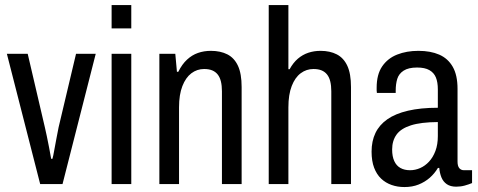

<svg xmlns="http://www.w3.org/2000/svg" viewBox="-20 -744 1931 776"><path d="M142.4 0 7.8 -526.5H92L161.5 -228.7Q164.5 -216.2 169.2 -193.8Q173.9 -171.5 178.6 -146.9Q183.4 -122.2 186.8 -102.1H191.9Q195.4 -113.8 199.3 -137.1Q203.3 -160.5 208.3 -185.5Q213.2 -210.6 216.8 -229.3L287.3 -526.5H366.9L232.7 0Z M431.1 -629.2V-723.5H510.6V-629.2ZM431.1 0V-526.5H510.6V0Z M624.1 0V-526.5H688.5L695.1 -453.9H700.6Q715.9 -484.6 735.9 -503Q755.8 -521.5 780 -530Q804.2 -538.5 832.3 -538.5Q871 -538.5 899.1 -524.2Q927.1 -509.8 941.8 -478Q956.6 -446.1 956.6 -392.1V0H877V-375.2Q877 -397.9 872.8 -414.9Q868.6 -432 859.7 -443.1Q850.8 -454.2 837.5 -459.6Q824.2 -465.1 804.9 -465.1Q776.3 -465.1 753.4 -447.8Q730.5 -430.5 717.1 -396Q703.6 -361.5 703.6 -309.8V0Z M1066.1 0V-723.5H1145.6V-464.4H1150.6Q1165 -490.6 1183.9 -506.8Q1202.9 -523 1226.1 -530.8Q1249.3 -538.5 1275.4 -538.5Q1313.6 -538.5 1341.3 -524.2Q1369.1 -509.8 1383.8 -478Q1398.6 -446.1 1398.6 -392.1V0H1319V-375.2Q1319 -397.9 1314.8 -414.9Q1310.6 -432 1301.7 -443.1Q1292.8 -454.2 1279.5 -459.6Q1266.2 -465.1 1246.9 -465.1Q1218.3 -465.1 1195.4 -448Q1172.5 -431 1159.1 -396.5Q1145.6 -361.9 1145.6 -309.8V0Z M1614.4 12Q1586.5 12 1562.5 3.5Q1538.5 -4.9 1520.5 -21.9Q1502.4 -38.9 1492.1 -66Q1481.8 -93 1481.8 -131.2Q1481.8 -173.8 1497.5 -206.6Q1513.3 -239.4 1545.5 -261.9Q1577.7 -284.5 1628.8 -296.5Q1679.9 -308.5 1749.6 -308.5V-382.8Q1749.6 -411.8 1741.7 -431Q1733.8 -450.2 1715.4 -460.6Q1697.1 -471.1 1665.7 -471.1Q1630.8 -471.1 1611.4 -458.5Q1592 -446 1585.6 -425.2Q1579.3 -404.4 1579.3 -377.9V-368.4H1503.3Q1502.3 -373.4 1502.3 -378.1Q1502.3 -382.8 1502.3 -389.3Q1502.3 -443.1 1524.6 -475.7Q1546.9 -508.3 1585.1 -523.4Q1623.2 -538.5 1671.1 -538.5Q1720 -538.5 1755.2 -523.2Q1790.5 -507.8 1809.8 -474.1Q1829.2 -440.4 1829.2 -384.9V-90.9Q1829.2 -73 1836.2 -64.5Q1843.3 -56 1855.4 -56H1887.9V-4.1Q1874.4 1.5 1858.2 6Q1842 10.5 1823.6 10.5Q1800.6 10.5 1785.8 0.4Q1771.1 -9.8 1764.1 -27.1Q1757.1 -44.5 1755.4 -65.4H1750Q1736.5 -42.7 1716.9 -25.5Q1697.3 -8.4 1671.9 1.8Q1646.5 12 1614.4 12ZM1637.2 -56Q1658.1 -56 1678 -64.7Q1697.9 -73.4 1714 -90.7Q1730.1 -108.1 1739.9 -134Q1749.6 -159.9 1749.6 -193.9V-250.7Q1681 -250.3 1640.7 -237.4Q1600.4 -224.6 1582.6 -199.9Q1564.9 -175.2 1564.9 -139.7Q1564.9 -111.8 1573.5 -93Q1582 -74.3 1598.2 -65.2Q1614.5 -56 1637.2 -56Z"/></svg>

Font: Archivo SemiBold Condensed
Style: Regular
Weight: 600
Width: 3
Version: Version 2.001